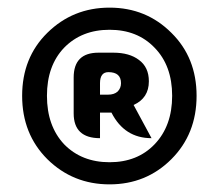

<svg xmlns="http://www.w3.org/2000/svg" viewBox="-20 -838 575 503"><path d="M104 -421Q38 -487 38 -587Q38 -687 104 -752Q171 -818 267 -818Q363 -818 429 -752Q495 -687 495 -587Q495 -487 429 -421Q363 -355 267 -355Q171 -355 104 -421ZM385 -460Q431 -508 431 -587Q431 -666 385 -713Q340 -760 267 -760Q194 -760 148 -713Q103 -666 103 -587Q103 -508 148 -460Q194 -413 267 -413Q340 -413 385 -460ZM242 -476Q173 -476 173 -541V-635Q173 -700 238 -700H277Q319 -700 344 -681Q370 -662 370 -625Q370 -581 330 -563L377 -476Q306 -476 272 -543H242V-476ZM242 -590H263Q279 -590 288 -598Q297 -607 297 -620Q297 -649 264 -649Q242 -649 242 -620Z"/></svg>

Font: Swei Half Moon CJK SC
Style: Black
Weight: 900
Version: Version 2.071